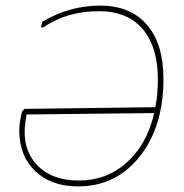

<svg xmlns="http://www.w3.org/2000/svg" viewBox="-20 -661 656 686"><path d="M564 -379Q564 -208 479 -101.5Q394 5 259 5Q163 5 106 -49.5Q49 -104 49 -194Q49 -226 59 -263L67 -272L535 -278Q544 -324 544 -377Q544 -494 489.5 -557.5Q435 -621 333 -621Q218 -621 133 -562L126 -564L131 -583Q228 -641 337 -641Q446 -641 505 -572.5Q564 -504 564 -379ZM70 -220Q59 -129 111.5 -72.5Q164 -16 261 -16Q361 -16 433 -80.5Q505 -145 531 -257L75 -252Z"/></svg>

Font: Alegreya Sans SC Thin
Style: Italic
Weight: 100
Italic angle: -7°
Designer: Juan Pablo del Peral
Foundry: Huerta Tipografica
Version: Version 2.007